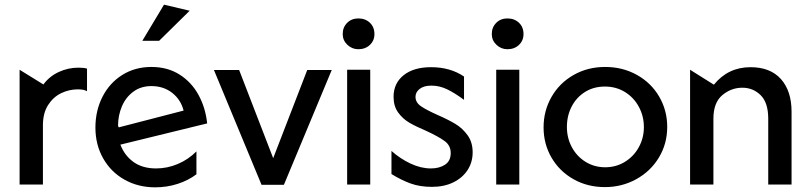

<svg xmlns="http://www.w3.org/2000/svg" viewBox="-20 -791 3472 823"><path d="M316 -501Q272 -501 232 -482.5Q192 -464 166 -429L64 -492V0H164V-254Q164 -306 186 -340.5Q208 -375 242 -391.5Q276 -408 314 -408Q340 -408 353 -400V-497Q338 -501 316 -501Z M649 -69Q591 -69 552.5 -96.5Q514 -124 496 -171L868 -262Q861 -329 831 -384Q801 -439 749.5 -471.5Q698 -504 629 -504Q559 -504 504.5 -470Q450 -436 419.5 -376.5Q389 -317 389 -244Q389 -171 422 -112.5Q455 -54 513.5 -21Q572 12 645 12Q696 12 742 -3Q788 -18 822 -44V-142Q787 -107 742 -88Q697 -69 649 -69ZM629 -422Q681 -422 718 -393Q755 -364 767 -317L489 -245L486 -252Q486 -296 502.5 -335Q519 -374 551.5 -398Q584 -422 629 -422ZM590 -616H662L793 -745L683 -771Z M1402 -491H1297L1151 -113L1005 -491H897L1101 1H1197Z M1567 -492H1468V0H1567ZM1449 -645Q1449 -618 1469 -599Q1489 -580 1516 -580Q1546 -580 1565.5 -598.5Q1585 -617 1585 -645Q1585 -675 1565.5 -693.5Q1546 -712 1516 -712Q1487 -712 1468 -693Q1449 -674 1449 -645Z M1827 -69Q1784 -69 1739.5 -90Q1695 -111 1658 -144V-45Q1700 -19 1740 -4.5Q1780 10 1831 10Q1884 10 1923.5 -9.5Q1963 -29 1984.5 -62.5Q2006 -96 2006 -138Q2006 -181 1984.5 -211Q1963 -241 1932.5 -259.5Q1902 -278 1854 -299Q1807 -320 1784 -336Q1761 -352 1761 -376Q1761 -396 1779 -410Q1797 -424 1829 -424Q1864 -424 1897 -408Q1930 -392 1969 -363V-463Q1910 -503 1828 -503Q1753 -503 1710 -468.5Q1667 -434 1667 -376Q1667 -336 1686.5 -309Q1706 -282 1734 -265.5Q1762 -249 1807 -230Q1861 -205 1886.5 -186Q1912 -167 1912 -135Q1912 -101 1887.5 -85Q1863 -69 1827 -69Z M2206 -492H2107V0H2206ZM2088 -645Q2088 -618 2108 -599Q2128 -580 2155 -580Q2185 -580 2204.5 -598.5Q2224 -617 2224 -645Q2224 -675 2204.5 -693.5Q2185 -712 2155 -712Q2126 -712 2107 -693Q2088 -674 2088 -645Z M2840 -247Q2840 -318 2805.5 -377Q2771 -436 2710 -470Q2649 -504 2574 -504Q2499 -504 2438.5 -469.5Q2378 -435 2344 -375.5Q2310 -316 2310 -245Q2310 -174 2344 -115.5Q2378 -57 2438 -23Q2498 11 2573 11Q2646 11 2707.5 -23Q2769 -57 2804.5 -116Q2840 -175 2840 -247ZM2740 -246Q2740 -200 2718.5 -160.5Q2697 -121 2659 -97.5Q2621 -74 2574 -74Q2528 -74 2490.5 -97Q2453 -120 2431.5 -159.5Q2410 -199 2410 -247Q2410 -295 2430.5 -334.5Q2451 -374 2488 -397Q2525 -420 2573 -420Q2621 -420 2659 -396.5Q2697 -373 2718.5 -333Q2740 -293 2740 -246Z M3197 -503Q3101 -503 3040 -428L2938 -492V0H3038V-282Q3038 -351 3076 -383Q3114 -415 3162 -415Q3208 -415 3240.5 -383Q3273 -351 3273 -282V0H3373V-312Q3373 -401 3327.5 -452Q3282 -503 3197 -503Z"/></svg>

Font: Geom
Style: Regular
Weight: 400
Version: Version 1.102